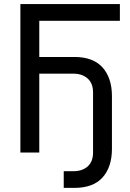

<svg xmlns="http://www.w3.org/2000/svg" viewBox="-20 -749 639 943"><path d="M172.9 0H80.1V-729H568.8V-647H172.9V-469.2H345.2Q437.5 -469.2 483.4 -418Q529.8 -366.2 529.8 -276.9V-18.1Q529.8 71.3 483.4 123Q437.5 173.8 345.2 173.8H293V91.8H340.8Q384.3 91.8 410.6 68.4Q437 44.9 437 0V-294.9Q437 -339.8 410.6 -363.3Q383.8 -387.2 340.8 -387.2H172.9Z"/></svg>

Font: Miedinger*
Style: Book
Weight: 400
Version: Version 001.000